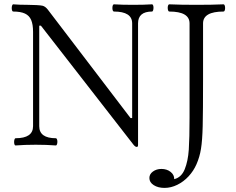

<svg xmlns="http://www.w3.org/2000/svg" viewBox="-20 -686 1120 910"><path d="M612.8 0 173.8 -564.5H166V-87.9Q166 -30.8 245.1 -30.8Q248 -30.8 250 -25.9Q252 -21 252 -14.2Q252 -7.3 250 -2Q248 3.4 245.1 3.4Q200.7 0 149.4 0Q98.1 0 53.7 3.4Q50.3 3.4 48.6 -1.5Q46.9 -6.3 46.9 -13.2Q46.9 -20 48.8 -25.4Q50.8 -30.8 53.7 -30.8Q136.7 -30.8 136.7 -87.9V-534.7Q136.7 -570.3 127.7 -591.3Q118.7 -612.3 98.1 -621.8Q77.6 -631.3 42.5 -631.3Q39.1 -631.3 37.4 -636.2Q35.6 -641.1 35.6 -647.9Q35.6 -654.8 37.6 -660.2Q39.6 -665.5 42.5 -665.5Q71.3 -663.1 110.8 -663.1Q131.3 -663.1 153.1 -661.9Q174.8 -660.6 182.1 -658.7Q194.8 -655.3 206.1 -641.1L598.6 -126.5H606.4V-575.2Q606.4 -631.3 520 -631.3Q516.6 -631.3 514.6 -636.2Q512.7 -641.1 512.7 -647.9Q512.7 -655.3 514.6 -660.4Q516.6 -665.5 520 -665.5Q558.1 -663.1 610.4 -663.1Q663.1 -663.1 700.7 -665.5Q703.6 -665.5 705.6 -660.9Q707.5 -656.2 707.5 -649.4Q707.5 -642.1 705.6 -636.7Q703.6 -631.3 700.7 -631.3Q634.3 -631.3 634.3 -575.2V0Q634.3 5.9 632.8 8.1Q631.3 10.3 627.9 10.3Q621.1 10.3 612.8 0ZM688 157.7Q688 139.2 704.8 127Q721.7 114.7 745.1 114.7Q771 114.7 788.6 128.7Q806.2 142.6 805.7 163.1Q839.8 154.8 855.5 116.2Q871.1 77.6 874.8 22.9Q878.4 -31.7 878.4 -127.9V-575.2Q878.4 -631.3 782.2 -631.3Q778.8 -631.3 776.9 -636.5Q774.9 -641.6 774.9 -648.9Q774.9 -655.8 776.9 -660.6Q778.8 -665.5 782.2 -665.5Q835.9 -663.1 911.1 -663.1Q985.8 -663.1 1039.6 -665.5Q1043 -665.5 1044.9 -660.4Q1046.9 -655.3 1046.9 -647.9Q1046.9 -641.1 1044.9 -636.2Q1043 -631.3 1039.6 -631.3Q942.4 -631.3 942.4 -575.2V-310.5Q942.4 -157.7 940.7 -88.9Q939 -20 932.6 19.3Q926.3 58.6 911.1 92.8Q897.5 124 873.8 149.7Q850.1 175.3 820.3 189.9Q790.5 204.6 759.8 204.6Q729 204.6 708.5 191.4Q688 178.2 688 157.7Z"/></svg>

Font: JuniusX Light
Style: Regular
Weight: 300
Designer: Peter S. Baker
Foundry: Briery Creek Software
Version: Version 1.008